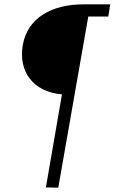

<svg xmlns="http://www.w3.org/2000/svg" viewBox="-20 -716 558 883"><path d="M265 -282 191 146 248 147 386 -640H478L487 -696H367C219 -697 107 -634 85 -510C63 -384 135 -293 265 -282Z"/></svg>

Font: Fixel Display Light
Style: Italic
Weight: 300
Italic angle: -10°
Designer: AlfaBravo + MacPaw
Foundry: Kyrylo Tkachov, Marchela Mozhyna, Serhii Makarenko, Maria Weinstein, Zakhar Kryvoshyya
Version: Version 1.210;Glyphs 3.2 (3217)